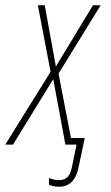

<svg xmlns="http://www.w3.org/2000/svg" viewBox="-63 -546 419 725"><path d="M161 159C205 159 225 126 233 89L257 -25H205L158 -268L317 -526H288L148 -295L106 -526H80L128 -275L-43 0H-14L138 -247L184 0H226L209 83C202 117 190 134 160 134C144 134 133 131 122 126V152C132 156 144 159 161 159Z"/></svg>

Font: Noto Sans ExtraCondensed Thin
Style: Italic
Weight: 100
Width: 2
Italic angle: -12°
Designer: Monotype Design Team
Foundry: Monotype Imaging Inc.
Version: Version 2.013